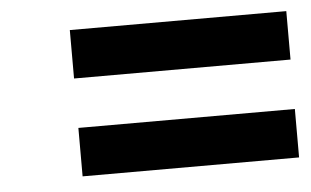

<svg xmlns="http://www.w3.org/2000/svg" viewBox="-34 -445 627 387"><g transform="rotate(-5 280.0 -251.0)"><path d="M557 -103V-201H119V-103ZM557 -301V-399H119V-301Z"/></g></svg>

Font: RazerF5 SemiBold
Style: Italic
Weight: 600
Foundry: Razer Inc.
Version: Version 2